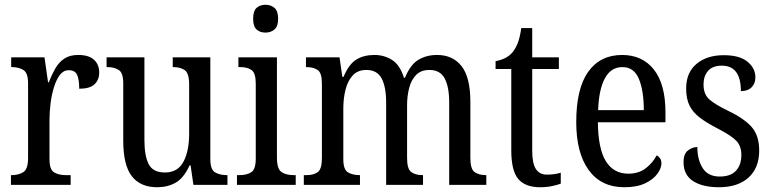

<svg xmlns="http://www.w3.org/2000/svg" viewBox="-20 -777 3246 807"><path d="M26 0V-41H29Q58 -41 78 -53.5Q98 -66 98 -113V-427Q98 -471 78 -483Q58 -495 30 -495H27V-536H167L182 -431H185Q197 -462 212 -488.5Q227 -515 250 -530.5Q273 -546 309 -546Q353 -546 375 -526Q397 -506 397 -472Q397 -441 377 -422.5Q357 -404 313 -404Q313 -445 303.5 -463.5Q294 -482 269 -482Q247 -482 232 -462.5Q217 -443 207 -411Q197 -379 192.5 -342.5Q188 -306 188 -273V-108Q188 -64 207.5 -52.5Q227 -41 255 -41H277V0Z M641 10Q570 10 534 -36.5Q498 -83 498 -186V-427Q498 -471 479 -483Q460 -495 432 -495H428V-536H587V-189Q587 -122 605 -87Q623 -52 673 -52Q727 -52 751 -97Q775 -142 775 -215V-422Q775 -470 756 -482.5Q737 -495 709 -495H706V-536H864V-109Q864 -64 884 -52.5Q904 -41 932 -41H936V0H793L781 -82H777Q752 -28 718 -9Q684 10 641 10Z M1096 -640Q1073 -640 1058.5 -653Q1044 -666 1044 -698Q1044 -731 1058.5 -744Q1073 -757 1096 -757Q1118 -757 1133.5 -744Q1149 -731 1149 -698Q1149 -666 1133.5 -653Q1118 -640 1096 -640ZM976 0V-41H987Q1017 -41 1036 -53Q1055 -65 1055 -110V-425Q1055 -470 1037.5 -482.5Q1020 -495 990 -495H982V-536H1144V-115Q1144 -67 1163 -54Q1182 -41 1213 -41H1223V0Z M1257 0V-41H1270Q1298 -41 1315.5 -53.5Q1333 -66 1333 -113V-426Q1333 -471 1315 -483Q1297 -495 1268 -495H1266V-536H1407L1419 -454H1424Q1446 -507 1477.5 -526.5Q1509 -546 1554 -546Q1595 -546 1628 -525Q1661 -504 1678 -450H1682Q1705 -506 1739 -526Q1773 -546 1817 -546Q1883 -546 1920 -499Q1957 -452 1957 -349V-113Q1957 -66 1975 -53.5Q1993 -41 2022 -41H2024V0H1868V-346Q1868 -412 1849 -447.5Q1830 -483 1785 -483Q1750 -483 1729.5 -462.5Q1709 -442 1700 -408Q1691 -374 1691 -334V-113Q1691 -66 1709 -53.5Q1727 -41 1755 -41H1758V0H1603V-346Q1603 -412 1584 -447.5Q1565 -483 1520 -483Q1484 -483 1463 -460.5Q1442 -438 1432.5 -401Q1423 -364 1423 -321V-108Q1423 -64 1442.5 -52.5Q1462 -41 1491 -41H1493V0Z M2250 10Q2188 10 2158.5 -24.5Q2129 -59 2129 -145V-487H2063V-520Q2085 -524 2102.5 -532.5Q2120 -541 2134 -557Q2147 -573 2156 -595.5Q2165 -618 2171 -659H2217V-536H2329V-487H2217V-143Q2217 -90 2232.5 -66.5Q2248 -43 2278 -43Q2295 -43 2309 -45Q2323 -47 2337 -51V-5Q2324 0 2301 5Q2278 10 2250 10Z M2604 10Q2507 10 2454.5 -62Q2402 -134 2402 -264Q2402 -405 2452.5 -475.5Q2503 -546 2595 -546Q2680 -546 2728.5 -484.5Q2777 -423 2777 -305V-263H2493Q2494 -152 2526.5 -99.5Q2559 -47 2621 -47Q2665 -47 2694.5 -70Q2724 -93 2740 -124Q2748 -120 2754 -112Q2760 -104 2760 -90Q2760 -70 2743 -46.5Q2726 -23 2691.5 -6.5Q2657 10 2604 10ZM2686 -314Q2686 -395 2665.5 -445Q2645 -495 2596 -495Q2548 -495 2522.5 -448Q2497 -401 2494 -314Z M3002 10Q2933 10 2893 -16Q2853 -42 2853 -95Q2853 -131 2872 -145Q2891 -159 2911 -159Q2911 -106 2933.5 -70.5Q2956 -35 3005 -35Q3051 -35 3073.5 -59.5Q3096 -84 3096 -126Q3096 -163 3075 -185Q3054 -207 2998 -236Q2951 -260 2921.5 -282.5Q2892 -305 2878 -333.5Q2864 -362 2864 -405Q2864 -472 2907.5 -508.5Q2951 -545 3022 -545Q3089 -545 3122 -517.5Q3155 -490 3155 -452Q3155 -426 3139 -410Q3123 -394 3094 -394Q3094 -501 3014 -501Q2975 -501 2956 -479Q2937 -457 2937 -422Q2937 -381 2961 -359.5Q2985 -338 3041 -311Q3108 -279 3139.5 -243Q3171 -207 3171 -144Q3171 -71 3126 -30.5Q3081 10 3002 10Z"/></svg>

Font: Noto Serif Sinhala Condensed
Style: Regular
Weight: 400
Width: 3
Designer: Jelle Bosma - Monotype Design Team
Foundry: Monotype Imaging Inc.
Version: Version 2.007; ttfautohint (v1.8.4.7-5d5b)